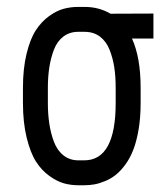

<svg xmlns="http://www.w3.org/2000/svg" viewBox="-20 -532 490 564"><path d="M393.1 -274.4V-229.5Q393.1 -187 387.2 -152.1Q381.3 -117.2 371.8 -92.5Q362.3 -67.9 348.6 -49.1Q335 -30.3 320.6 -18.8Q306.2 -7.3 289.3 -0.2Q272.5 6.8 257.8 9.5Q243.2 12.2 227.5 12.2H210.4Q188.5 12.2 168 6.6Q147.5 1 124.8 -15.4Q102.1 -31.7 85.7 -57.4Q69.3 -83 58.3 -127.7Q47.4 -172.4 47.4 -230V-273.9Q47.4 -330.6 58.1 -374.3Q68.8 -418 85.4 -443.4Q102.1 -468.8 124.5 -484.9Q147 -501 167.5 -506.3Q188 -511.7 209.5 -511.7H228.5Q270.5 -511.7 304.7 -491.7L430.7 -492.2V-418.9H367.7Q393.1 -362.8 393.1 -274.4ZM228.5 -438.5H209.5Q184.1 -438.5 165.8 -424.3Q147.5 -410.2 138.2 -385.5Q128.9 -360.8 124.8 -333.5Q120.6 -306.2 120.6 -273.9V-230Q120.6 -197.3 124.8 -169.2Q128.9 -141.1 138.4 -115.7Q147.9 -90.3 166.3 -75.7Q184.6 -61 210.4 -61H227.5Q319.8 -61 319.8 -229.5V-274.4Q319.8 -307.1 315.7 -334.2Q311.5 -361.3 301.8 -386Q292 -410.6 273.4 -424.6Q254.9 -438.5 228.5 -438.5Z"/></svg>

Font: Anka/Coder Narrow
Style: Regular
Weight: 400
Width: 3
Monospace: yes
Version: Version 001.100